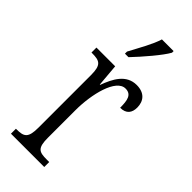

<svg xmlns="http://www.w3.org/2000/svg" viewBox="-247 -807 848 848"><g transform="rotate(45 176.5 -383.0)"><path d="M135 -619V-606H157C200 -651 260 -721 279 -756V-766H206C192 -721 164 -674 135 -619ZM29 0H237V-31H221C174 -31 157 -38 157 -103V-275C157 -375 187 -499 246 -499C283 -499 289 -469 289 -422C327 -422 342 -444 342 -476C342 -516 319 -545 270 -545C205 -545 176 -488 155 -431H153L144 -536H27V-505H30C78 -505 96 -497 96 -433V-105C96 -39 78 -31 31 -31H29Z"/></g></svg>

Font: Noto Serif Lao ExtraCondensed Light
Style: Regular
Weight: 300
Width: 2
Designer: Monotype Design Team
Foundry: Monotype Imaging Inc.
Version: Version 2.003